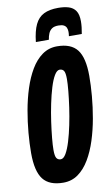

<svg xmlns="http://www.w3.org/2000/svg" viewBox="-100 -961 598 1021"><g transform="rotate(-10 199.0 -450.0)"><path d="M157 10Q81.6 10 48.2 -33.1Q14.8 -76.2 14.8 -174.4Q14.8 -224.6 19.8 -283Q24.8 -341.4 35.5 -401.8Q46.2 -462.2 63.9 -517.3Q81.6 -572.4 107.4 -616Q133.2 -659.6 168.4 -684.8Q203.6 -710 248.6 -710Q324 -710 357.4 -666.9Q390.8 -623.8 390.8 -525.6Q390.8 -475.4 385.8 -417Q380.8 -358.6 370.1 -298.2Q359.4 -237.8 341.7 -182.7Q324 -127.6 298.2 -84Q272.4 -40.4 237.5 -15.2Q202.6 10 157 10ZM164.8 -114.8Q180 -114.8 193.5 -138Q207 -161.2 218.8 -200Q230.6 -238.8 240.2 -285.1Q249.8 -331.4 256.5 -378.3Q263.2 -425.2 267 -465.1Q270.8 -505 270.8 -530Q270.8 -563.2 263.4 -574.2Q256 -585.2 240.8 -585.2Q226.2 -585.2 212.4 -562Q198.6 -538.8 186.8 -500Q175 -461.2 165.4 -414.9Q155.8 -368.6 149.1 -321.7Q142.4 -274.8 138.6 -234.9Q134.8 -195 134.8 -170Q134.8 -136.8 142.4 -125.8Q150 -114.8 164.8 -114.8ZM289.9 -910.3Q322.1 -910.3 346.3 -903Q370.5 -895.7 384 -876.2Q397.5 -856.7 397.5 -819.1Q397.5 -804.7 395.6 -787.2Q393.7 -769.7 390.3 -751.9H320.7Q321.7 -759.5 322.2 -764.3Q322.7 -769.1 322.7 -775.1Q322.7 -787.3 318.6 -797.1Q314.5 -806.9 304.3 -812.3Q294.1 -817.7 275.3 -817.7Q252.5 -817.7 240.1 -809Q227.7 -800.3 221.4 -785.4Q215.1 -770.5 212.5 -751.9H142.3Q148.7 -810.7 165.4 -845.4Q182.1 -880.1 212.5 -895.2Q242.9 -910.3 289.9 -910.3Z"/></g></svg>

Font: Georama ExtraCondensed Thin
Style: Italic
Weight: 100
Width: 2
Italic angle: -9°
Designer: Jean-Baptiste Levee
Foundry: Production Type
Version: Version 1.001